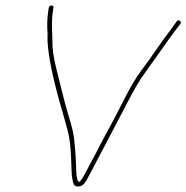

<svg xmlns="http://www.w3.org/2000/svg" viewBox="-20 -704 677 697"><path d="M166.8 -684C161.2 -684 157.9 -681 156.9 -675L155.6 -667C151.4 -640 150.3 -612.3 152.5 -584C152.7 -572.7 152.7 -562.3 152.6 -553C155.9 -494.4 174.4 -407.6 208.3 -292.5C213.5 -274.8 219.5 -253.3 226.1 -227.8C232.7 -202.4 236.7 -169.8 238.1 -130C238.4 -121.3 238.9 -106.6 239.7 -85.7C240.5 -64.8 242.9 -48.6 246.9 -37C249.1 -30.3 254.6 -27 263.3 -27C271.9 -27 279.1 -30.3 284.9 -37C290.6 -43.7 297.8 -55.5 306.5 -72.5C315.2 -89.5 324 -106.3 333 -123C342 -139.7 351.5 -157.8 361.6 -177.5C371.7 -197.2 382.5 -217.5 393.8 -238.5C405.1 -259.5 422.1 -292 444.7 -336C467.4 -380 488 -414.8 506.8 -440.5C525.5 -466.2 543.7 -491.7 561.4 -517C579.1 -542.3 595.5 -565.3 610.8 -586L634.7 -617C638.1 -621.7 637.6 -625.5 633 -628.5C628.5 -631.5 624.6 -630.7 621.2 -626L598.1 -594C582.1 -573.3 565.5 -550.3 548.2 -525C530.8 -499.7 512.4 -474 493 -448C473.5 -422 452.6 -386.8 430.3 -342.5C407.9 -298.2 390.9 -265.5 379.2 -244.5C367.6 -223.5 356.7 -203.2 346.6 -183.5C336.5 -163.8 326.9 -145.7 317.9 -129C309 -112.3 299.2 -94 288.7 -74C278.1 -54 270.7 -44 266.5 -44C264.1 -44 261.9 -48 259.9 -56.1C257.8 -64.1 256.7 -74.3 256.7 -86.5C256.7 -94.8 256.4 -102.5 255.8 -109.5C255.3 -116.5 254.9 -124.5 254.7 -133.5C254.4 -142.5 253.8 -151.5 252.9 -160.5C252 -169.5 250.8 -181.9 249.3 -197.8C247.7 -213.6 243.8 -232.7 237.4 -255C234 -267 229.6 -281.8 224.4 -299.5C219.2 -317.2 214.2 -335.8 209.3 -355.5C204.4 -375.2 196.6 -406.5 185.7 -449.5C174.8 -492.6 169.6 -528 170.1 -556C170.2 -565.3 169.8 -580.8 168.9 -602.5C168 -624.2 169.3 -645.7 172.6 -667L173.9 -675C174.9 -681 172.5 -684 166.8 -684Z"/></svg>

Font: Proton
Style: BkIt
Weight: 500
Version: Version 1.017